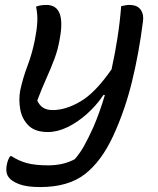

<svg xmlns="http://www.w3.org/2000/svg" viewBox="-20 -558 640 778"><path d="M126 -531Q143 -538 168 -538Q248 -538 222 -400Q215 -358 201 -320.5Q187 -283 169 -243Q151 -203 131 -151Q139 -132 154 -122Q169 -112 194 -112Q247 -112 307 -147.5Q367 -183 432 -277Q446 -340 456 -404.5Q466 -469 471 -533Q480 -535 488 -536.5Q496 -538 504 -538Q537 -538 550.5 -518Q564 -498 559 -469Q543 -342 514.5 -226Q486 -110 439 -8Q391 96 323.5 148Q256 200 143 200Q88 200 57 188Q26 176 15 160Q0 140 9 103Q13 87 21 75H27Q56 94 89.5 103Q123 112 175 112Q237 112 283 87Q304 63 320.5 33.5Q337 4 358 -42Q384 -102 405 -173H399Q371 -131 333 -97Q295 -63 254 -43Q213 -23 174 -23Q122 -23 95.5 -49.5Q69 -76 62 -115Q55 -154 62 -192Q73 -243 91.5 -291.5Q110 -340 121 -395Q129 -435 131 -467Q133 -499 126 -531Z"/></svg>

Font: Recursive Sn Csl St
Style: Italic
Weight: 400
Italic angle: -15°
Version: Version 1.079;hotconv 1.0.112;makeotfexe 2.5.65598; ttfautoh